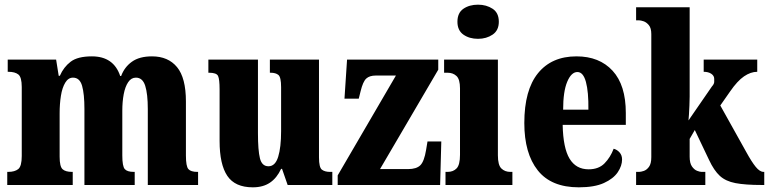

<svg xmlns="http://www.w3.org/2000/svg" viewBox="-20 -791 3289 821"><path d="M11 0V-56H15Q43 -56 58 -68Q73 -80 73 -124V-419Q73 -461 58.5 -472.5Q44 -484 16 -484H13V-536H220L231 -467H236Q252 -504 282 -527Q312 -550 373 -550Q466 -550 494 -466H498Q512 -504 544 -527Q576 -550 630 -550Q699 -550 737 -504Q775 -458 775 -357V-126Q775 -80 785.5 -68Q796 -56 824 -56H827V0H612V-325Q612 -389 601 -424Q590 -459 561 -459Q541 -459 528 -439.5Q515 -420 509 -388Q503 -356 503 -318V-126Q503 -80 513.5 -68Q524 -56 552 -56H556V0H341V-325Q341 -389 331 -424Q321 -459 292 -459Q272 -459 259 -437.5Q246 -416 240.5 -381.5Q235 -347 235 -306V-121Q235 -79 247.5 -67.5Q260 -56 288 -56H291V0Z M1061 10Q985 10 952 -39Q919 -88 919 -188V-409Q919 -452 912.5 -466Q906 -480 874 -480H871V-536H1083V-222Q1083 -148 1091.5 -114Q1100 -80 1128 -80Q1157 -80 1169.5 -120.5Q1182 -161 1182 -230V-418Q1182 -461 1170.5 -470.5Q1159 -480 1137 -480H1134V-536H1344V-118Q1344 -75 1356.5 -65.5Q1369 -56 1391 -56H1401V0H1210L1186 -69H1182Q1164 -30 1134.5 -10Q1105 10 1061 10Z M1424 0V-41L1673 -468H1587Q1560 -468 1546 -455Q1532 -442 1522 -401L1514 -369H1453L1464 -536H1854V-493L1605 -68H1725Q1761 -68 1777.5 -84.5Q1794 -101 1802 -150L1808 -186H1867L1862 0Z M2024 -625Q1987 -625 1961.5 -643Q1936 -661 1936 -698Q1936 -736 1961.5 -753.5Q1987 -771 2024 -771Q2060 -771 2086.5 -753.5Q2113 -736 2113 -698Q2113 -661 2086.5 -643Q2060 -625 2024 -625ZM1885 0V-56H1894Q1918 -56 1932.5 -71Q1947 -86 1947 -129V-413Q1947 -452 1932 -466Q1917 -480 1894 -480H1879V-536H2109V-127Q2109 -85 2124 -70.5Q2139 -56 2162 -56H2171V0Z M2455 10Q2337 10 2279.5 -62.5Q2222 -135 2222 -265Q2222 -406 2280.5 -478Q2339 -550 2445 -550Q2543 -550 2599.5 -488.5Q2656 -427 2656 -308V-257H2386Q2388 -158 2415.5 -112.5Q2443 -67 2497 -67Q2540 -67 2565 -92.5Q2590 -118 2604 -155Q2619 -151 2629.5 -139Q2640 -127 2640 -109Q2640 -82 2621.5 -54.5Q2603 -27 2562.5 -8.5Q2522 10 2455 10ZM2496 -322Q2497 -398 2485.5 -440.5Q2474 -483 2449 -483Q2423 -483 2405.5 -441.5Q2388 -400 2388 -322Z M2700 0V-56H2713Q2720 -56 2732.5 -60Q2745 -64 2755 -77.5Q2765 -91 2765 -119V-645Q2765 -671 2754.5 -683.5Q2744 -696 2732 -700Q2720 -704 2713 -704H2700V-760H2929V-378Q2929 -361 2928 -340Q2927 -319 2926 -301Q2925 -283 2924 -276L3024 -421Q3034 -432 3034 -441Q3034 -450 3034 -454Q3034 -467 3021.5 -475.5Q3009 -484 2989 -484V-536H3218V-484Q3190 -484 3161.5 -464.5Q3133 -445 3102 -400L3060 -340L3171 -141Q3194 -99 3211.5 -77.5Q3229 -56 3245 -56H3248V0H3237Q3167 0 3125 -8Q3083 -16 3058 -39Q3033 -62 3012 -107L2951 -235L2929 -197V-121Q2929 -93 2939 -79Q2949 -65 2961 -60.5Q2973 -56 2980 -56H2996V0Z"/></svg>

Font: Noto Serif Tamil ExtraCondensed Black
Style: Regular
Weight: 900
Width: 2
Designer: Indian Type Foundry, Tom Grace, and the Monotype Design Team
Foundry: Monotype Imaging Inc.
Version: Version 2.004; ttfautohint (v1.8.4.7-5d5b)